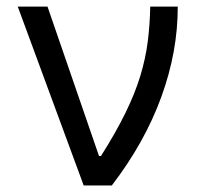

<svg xmlns="http://www.w3.org/2000/svg" viewBox="-20 -566 619 586"><path d="M235.4 0 34.2 -545.9H125L282.2 -89.8H288.1Q334 -162.1 363 -221.7Q392.1 -281.2 408.2 -334.2Q424.3 -387.2 430.9 -438.7Q437.5 -490.2 438.5 -545.9H522.5Q522.9 -409.2 472.4 -270.3Q421.9 -131.3 321.3 0Z"/></svg>

Font: Inter
Style: Regular
Weight: 400
Designer: Rasmus Andersson
Foundry: rsms
Version: Version 4.000;git-8c9346024